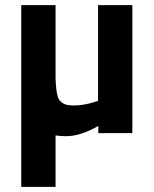

<svg xmlns="http://www.w3.org/2000/svg" viewBox="-20 -520 600 750"><path d="M63 -500V210H197V9Q216 12 239 12Q294 12 364 -28V0H497V-500H363V-126L350 -122Q308 -108 267 -108Q237 -108 224 -118Q208 -127 204 -149Q199 -168 197 -211V-500Z"/></svg>

Font: Online Auction - Bold
Style: Bold
Weight: 500
Designer: Mohamed Mostafa, the designer of Online Auction
Foundry: Kief Type Foundry
Version: ""